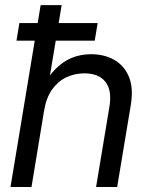

<svg xmlns="http://www.w3.org/2000/svg" viewBox="-20 -748 597 768"><path d="M156.7 -307.6 106 0H22L142.6 -727.5H226.6L171.4 -395.5H147.9Q173.3 -443.4 203.1 -473.1Q232.9 -502.9 268.3 -517.1Q303.7 -531.2 344.2 -531.2Q397 -531.2 437 -508.5Q477.1 -485.8 495.8 -440.4Q514.6 -395 502.9 -326.2L448.7 0H364.3L417.5 -319.8Q428.7 -386.2 401.9 -420.4Q375 -454.6 317.4 -454.6Q279.3 -454.6 245.8 -439Q212.4 -423.3 189 -390.9Q165.5 -358.4 156.7 -307.6ZM45.9 -585.4 57.6 -655.8H370.6L358.9 -585.4Z"/></svg>

Font: Inter 28pt
Style: Italic
Weight: 400
Italic angle: -9.3988°
Designer: Rasmus Andersson
Foundry: rsms
Version: Version 4.001;git-66647c0bb